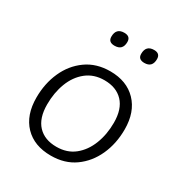

<svg xmlns="http://www.w3.org/2000/svg" viewBox="-165 -810 885 937"><g transform="rotate(30 277.5 -341.5)"><path d="M254 8Q160 8 106 -48Q52 -104 52 -203Q52 -282 81.5 -348Q111 -414 167 -454Q223 -494 301 -494Q394 -494 448.5 -437.5Q503 -381 503 -283Q503 -203 473 -137Q443 -71 387.5 -31.5Q332 8 254 8ZM256 -43Q316 -43 357 -76Q398 -109 419.5 -164Q441 -219 441 -285Q441 -362 403 -402Q365 -442 298 -442Q239 -442 197.5 -409Q156 -376 135 -321Q114 -266 114 -200Q114 -123 151.5 -83Q189 -43 256 -43ZM423 -612Q388 -612 388 -643Q388 -691 434 -691Q468 -691 468 -659Q468 -612 423 -612ZM255 -612Q220 -612 220 -643Q220 -691 266 -691Q301 -691 301 -659Q301 -612 255 -612Z"/></g></svg>

Font: Nunito Light
Style: Italic
Weight: 300
Italic angle: -9°
Designer: Vernon Adams
Foundry: Vernon Adams
Version: Version 3.601; ttfautohint (v1.8.2.53-6de2)